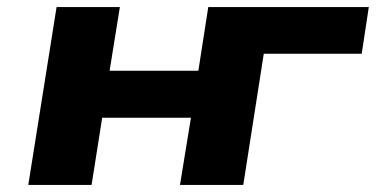

<svg xmlns="http://www.w3.org/2000/svg" viewBox="-20 -523 1063 543"><path d="M60 0 140 -503H319L290 -323H541L569 -503H1023L1003 -371H726L668 0H489L520 -190H269L239 0Z"/></svg>

Font: Nunito Sans 7pt Expanded ExtraBold
Style: Italic
Weight: 800
Width: 7
Italic angle: -9°
Designer: Vernon Adams
Foundry: Vernon Adams
Version: Version 3.101;gftools[0.9.27]